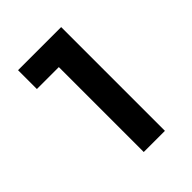

<svg xmlns="http://www.w3.org/2000/svg" viewBox="-132 -884 526 526"><g transform="rotate(-45 131.0 -621.0)"><path d="M197 -420H115V-749H30V-822H197Z"/></g></svg>

Font: Sora
Style: Regular
Weight: 400
Designer: Jonathan Barnbrook, Julián Moncada
Foundry: Barnbrook Fonts
Version: Version 2.000